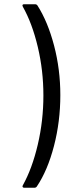

<svg xmlns="http://www.w3.org/2000/svg" viewBox="-20 -783 305 907"><path d="M88 92Q132 13 158.5 -100Q185 -213 185 -332Q185 -450 158.5 -561.5Q132 -673 88 -751L86 -757Q86 -763 95 -763H145Q153 -763 157 -757Q206 -680 235.5 -567.5Q265 -455 265 -334Q265 -209 235 -93.5Q205 22 154 98Q150 104 142 104H95Q89 104 87 100.5Q85 97 88 92Z"/></svg>

Font: Barlow GEO
Style: Regular
Weight: 400
Designer: Jeremy Tribby
Foundry: Tribby Type
Version: Version 1.408